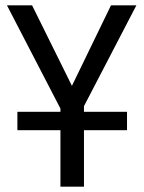

<svg xmlns="http://www.w3.org/2000/svg" viewBox="-20 -714 540 718"><path d="M45 -227V-296H206V-308L6 -694H100L249 -393L395 -694H490L294 -317V-296H455V-227H294V-16H206V-227Z"/></svg>

Font: D2Coding
Style: Regular
Weight: 400
Monospace: yes
Designer: Yong-Rak Park; Jeong-Hwan Yoon; Sang-Min Lee;
Foundry: NHN Corporation
Version: Version 1.3.2; Build 20180524